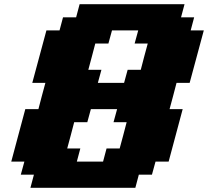

<svg xmlns="http://www.w3.org/2000/svg" viewBox="-20 -895 991 915"><path d="M125 0H625L641.6 -62.5H704.1L721.2 -125H783.7Q794.9 -166.5 817.1 -249.8Q839.4 -333 850.6 -375H788.1Q793.9 -395.5 804.9 -437.3Q815.9 -479 821.3 -500H883.8Q895 -541.5 917.5 -625Q939.9 -708.5 951.2 -750H888.7L905.3 -812.5H842.8L859.4 -875H359.4L342.8 -812.5H280.3L263.7 -750H201.2Q189.9 -708.5 167.5 -625Q145 -541.5 133.8 -500H196.3Q190.4 -479 179.4 -437.5Q168.5 -396 163.1 -375H100.6Q89.4 -333 67.1 -250Q44.9 -167 33.7 -125H96.2L79.1 -62.5H141.6ZM471.2 -125H346.2L362.8 -187.5H300.3Q306.2 -208 317.1 -249.8Q328.1 -291.5 333.5 -312.5H396L413.1 -375H538.1L521 -312.5H583.5Q578.1 -291.5 567.1 -249.8Q556.2 -208 550.3 -187.5H487.8ZM571.3 -500H446.3L463.4 -562.5H400.9Q406.7 -583.5 417.7 -625Q428.7 -666.5 434.1 -687.5H496.6L513.7 -750H638.7L621.6 -687.5H684.1Q678.2 -667 667.2 -625.2Q656.2 -583.5 650.9 -562.5H588.4Z"/></svg>

Font: Faithful 32x
Style: BoldOblique
Weight: 400
Foundry: Faithful Resource Pack
Version: Version 1.0; January 27, 2023